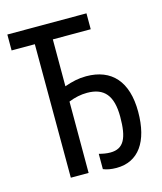

<svg xmlns="http://www.w3.org/2000/svg" viewBox="-109 -795 749 886"><g transform="rotate(-15 265.0 -351.5)"><path d="M338 11C443 11 501 -71 501 -214C501 -358 433 -434 311 -434C275 -434 244 -427 207 -414V-638H388V-714H10V-638H121L122 0H207V-341C237 -353 266 -359 295 -359C377 -359 415 -314 415 -213C415 -111 393 -65 329 -65C311 -65 295 -68 275 -73V0C291 7 313 11 338 11Z"/></g></svg>

Font: Noto Sans Mono Condensed
Style: Regular
Weight: 400
Width: 3
Designer: Monotype Design Team
Foundry: Monotype Imaging Inc.
Version: Version 2.014